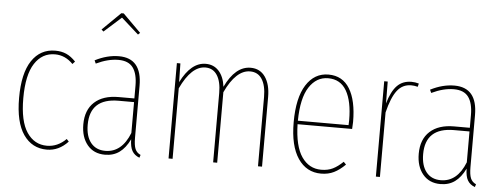

<svg xmlns="http://www.w3.org/2000/svg" viewBox="-50 -897 2726 1041"><g transform="rotate(5 1312.5 -376.0)"><path d="M232.9 -528.8Q266.6 -528.8 293 -517.1Q319.3 -505.4 344.2 -479L331.1 -464.8Q288.6 -508.8 232.9 -508.8Q163.1 -508.8 122.6 -446.5Q82 -384.3 82 -256.8Q82 -131.8 122.6 -71.5Q163.1 -11.2 231.9 -11.2Q290 -11.2 335.9 -57.1L348.1 -43.9Q298.3 9.8 232.9 9.8Q152.3 9.8 105.7 -57.4Q59.1 -124.5 59.1 -256.8Q59.1 -390.6 105.2 -459.7Q151.4 -528.8 232.9 -528.8Z M577.1 -738.8 483.4 -654.8 472.2 -665 571.3 -762.2H584.5L682.1 -665L671.4 -654.8ZM704.1 -96.2Q704.1 -55.2 712.6 -35.2Q721.2 -15.1 742.2 -5.9L737.3 9.8Q710 -0.5 697.3 -22.5Q684.6 -44.4 684.1 -85.9Q660.6 -37.6 627.9 -13.9Q595.2 9.8 549.3 9.8Q488.3 9.8 453.4 -32.5Q418.5 -74.7 418.5 -144Q418.5 -222.7 465.3 -265.4Q512.2 -308.1 596.2 -308.1H682.1V-377Q682.1 -441.9 657.7 -475.3Q633.3 -508.8 578.1 -508.8Q521.5 -508.8 457 -478L449.2 -495.1Q515.1 -528.8 579.1 -528.8Q704.1 -528.8 704.1 -378.9ZM549.3 -11.2Q639.2 -11.2 682.1 -120.1V-288.1H598.1Q442.4 -288.1 442.4 -144Q442.4 -81.1 470.7 -46.1Q499 -11.2 549.3 -11.2Z M1295.9 -528.8Q1347.2 -528.8 1375.5 -488.3Q1403.8 -447.8 1403.8 -378.9V0H1381.8V-377Q1381.8 -439.5 1359.6 -474.1Q1337.4 -508.8 1294.9 -508.8Q1218.3 -508.8 1159.7 -383.8V0H1137.7V-377.9Q1137.7 -439.5 1115.5 -474.1Q1093.3 -508.8 1051.8 -508.8Q975.6 -508.8 917 -383.8V0H895V-519H914.1L916 -417Q971.7 -528.8 1051.8 -528.8Q1095.7 -528.8 1123.3 -498Q1150.9 -467.3 1157.7 -413.1Q1212.9 -528.8 1295.9 -528.8Z M1874.5 -284.2Q1874.5 -268.6 1872.6 -246.1H1575.7Q1578.6 -126.5 1618.4 -68.8Q1658.2 -11.2 1724.6 -11.2Q1760.7 -11.2 1787.6 -24.4Q1814.5 -37.6 1842.8 -64.9L1856.4 -50.8Q1826.2 -20.5 1795.4 -5.4Q1764.6 9.8 1725.6 9.8Q1646 9.8 1599.9 -58.3Q1553.7 -126.5 1553.7 -254.9Q1553.7 -387.7 1598.4 -458.3Q1643.1 -528.8 1719.7 -528.8Q1796.4 -528.8 1835.4 -464.8Q1874.5 -400.9 1874.5 -284.2ZM1851.6 -265.1Q1852.5 -272.9 1852.5 -292Q1852.5 -395 1819.6 -451.9Q1786.6 -508.8 1719.7 -508.8Q1655.8 -508.8 1616.5 -448.5Q1577.1 -388.2 1575.7 -265.1Z M2171.4 -528.8Q2191.9 -528.8 2211.4 -522.9L2207 -504.9Q2188.5 -509.8 2171.4 -509.8Q2124 -509.8 2094.7 -471.4Q2065.4 -433.1 2045.4 -351.1V0H2023.4V-519H2042.5L2043.5 -399.9Q2062.5 -466.3 2092.8 -497.6Q2123 -528.8 2171.4 -528.8Z M2529.8 -96.2Q2529.8 -55.2 2538.3 -35.2Q2546.9 -15.1 2567.9 -5.9L2563 9.8Q2535.6 -0.5 2522.9 -22.5Q2510.3 -44.4 2509.8 -85.9Q2486.3 -37.6 2453.6 -13.9Q2420.9 9.8 2375 9.8Q2314 9.8 2279.1 -32.5Q2244.1 -74.7 2244.1 -144Q2244.1 -222.7 2291 -265.4Q2337.9 -308.1 2421.9 -308.1H2507.8V-377Q2507.8 -441.9 2483.4 -475.3Q2459 -508.8 2403.8 -508.8Q2347.2 -508.8 2282.7 -478L2274.9 -495.1Q2340.8 -528.8 2404.8 -528.8Q2529.8 -528.8 2529.8 -378.9ZM2375 -11.2Q2464.8 -11.2 2507.8 -120.1V-288.1H2423.8Q2268.1 -288.1 2268.1 -144Q2268.1 -81.1 2296.4 -46.1Q2324.7 -11.2 2375 -11.2Z"/></g></svg>

Font: Fira Sans Compressed Thin
Style: Regular
Weight: 100
Width: 1
Designer: Carrois Corporate & Edenspiekermann AG
Foundry: Carrois Corporate GbR & Edenspiekermann AG
Version: Version 4.203;PS 004.203;hotconv 1.0.88;makeotf.lib2.5.64775